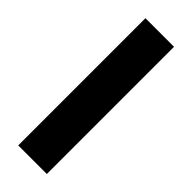

<svg xmlns="http://www.w3.org/2000/svg" viewBox="-217 -657 679 679"><g transform="rotate(45 122.0 -318.0)"><path d="M51.8 -636.2H194.8V0H51.8Z"/></g></svg>

Font: Akaash Gobhi
Style: Regular
Weight: 400
Designer: Kulbir Singh Thind, MD
Foundry: Punjab Online
Version: Version 1.200